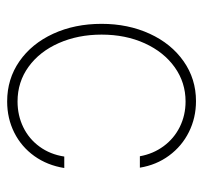

<svg xmlns="http://www.w3.org/2000/svg" viewBox="-36 -542 589 558"><g transform="rotate(90 259.0 -263.5)"><path d="M49.8 -263.7Q49.8 -340.8 78.6 -403.6Q107.4 -466.3 158.7 -502.2Q210 -538.1 274.4 -538.1Q322.8 -538.1 364 -517.6Q405.3 -497.1 432.6 -460Q460 -422.9 467.8 -375H434.6Q427.7 -413.6 405.5 -443.8Q383.3 -474.1 349.4 -491Q315.4 -507.8 275.4 -507.8Q220.2 -507.8 176 -476.3Q131.8 -444.8 106.4 -389.2Q81.1 -333.5 81.1 -263.7Q81.1 -195.3 105.7 -139.4Q130.4 -83.5 174.6 -51.5Q218.8 -19.5 275.4 -19.5Q315.9 -19.5 350.1 -36.1Q384.3 -52.7 406.7 -83.5Q429.2 -114.3 435.5 -155.3H468.8Q460.9 -106 434.1 -68.4Q407.2 -30.8 366 -10Q324.7 10.7 275.4 10.7Q210 10.7 158.7 -24.9Q107.4 -60.5 78.6 -123Q49.8 -185.5 49.8 -263.7Z"/></g></svg>

Font: Pretendard GOV Thin
Style: Regular
Weight: 100
Designer: Base glyphs from Inter by Rasmus Andersson; Hangeul glyphs from Noto Sans CJK(Source Han Sans) by Jang Soo-young and Kan
Foundry: Kil Hyung-jin
Version: Version 1.309